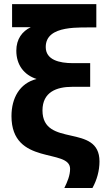

<svg xmlns="http://www.w3.org/2000/svg" viewBox="-20 -768 526 947"><path d="M436 159.2C458 119.6 470.7 73.7 470.7 28.3C470.7 -162.6 189.5 -36.6 189.5 -223.6C189.9 -314 258.8 -339.8 336.4 -339.8H424.8V-456.5H339.8C272 -456.5 205.6 -472.7 205.6 -536.1C205.6 -647.9 378.4 -630.9 455.1 -632.8V-747.6H39.6V-633.8H131.8C89.4 -613.8 60.5 -575.2 60.5 -518.1C60.5 -448.2 98.1 -398.4 160.6 -378.4C76.2 -357.4 36.6 -283.2 36.6 -195.3C36.6 51.8 325.7 -38.6 325.7 64.9C325.7 97.2 312.5 128.4 297.4 159.2Z"/></svg>

Font: Winston ExtraBold
Style: Regular
Weight: 800
Designer: Vernon Adams, Kim Jin-seong, David Berlow, Cristiano Sobral
Foundry: The Winston Project Authors
Version: Version 3.004